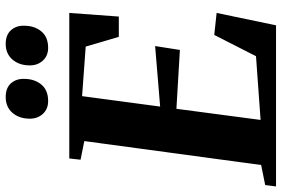

<svg xmlns="http://www.w3.org/2000/svg" viewBox="-193 -831 1012 690"><g transform="rotate(-90 313.0 -486.0)"><path d="M-12 0 -7 -39 65 -53.5 151 -689 84 -702.5 88.5 -743H611.5L598.5 -565H525.5L490.5 -684L312.5 -697L275 -416.5L492.5 -434.5L478.5 -345.5L267 -358L227 -55.5L456 -72L532.5 -222L611.5 -213.5L567 0ZM295 -819Q266 -819 248.5 -838.2Q231 -857.5 231.5 -886.5Q232 -924 253 -947.8Q274 -971.5 309 -971.5Q342.5 -971.5 359 -952.2Q375.5 -933 374.5 -905Q374.5 -868 354.2 -843.5Q334 -819 295 -819ZM486 -819Q457.5 -819 440 -838.2Q422.5 -857.5 423 -886.5Q423.5 -924 444.5 -947.8Q465.5 -971.5 500 -971.5Q533 -971.5 549.8 -952.2Q566.5 -933 565.5 -905Q565.5 -868 545.2 -843.5Q525 -819 486 -819Z"/></g></svg>

Font: Merriweather 60pt ExtraBold
Style: Italic
Weight: 800
Italic angle: -7.8°
Version: Version 2.101